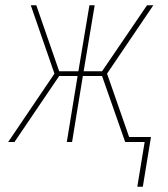

<svg xmlns="http://www.w3.org/2000/svg" viewBox="-20 -540 640 730"><path d="M502 170 530 0H456L368 -251H295L254 0H234L275 -251H205L35 0H11L187 -260L97 -520H118L205 -269H278L320 -520H340L298 -269H368L539 -520H563L387 -260L471 -19H554L523 170Z"/></svg>

Font: Iosevka Thin Extended Oblique
Style: Regular
Weight: 100
Width: 7
Italic angle: -9°
Monospace: yes
Designer: Belleve Invis
Foundry: Belleve Invis
Version: Version 32.5.0; ttfautohint (v1.8.4)